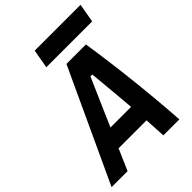

<svg xmlns="http://www.w3.org/2000/svg" viewBox="-280 -999 1119 1119"><g transform="rotate(-45 280.0 -439.5)"><path d="M-31.7 0H100.1L157.2 -131.3H387.7C390.6 -87.4 393.1 -43.9 395 0H526.9C511.2 -231.4 485.8 -462.4 450.7 -693.8H290ZM193.4 -763.2H571.3L591.8 -879.4H213.9ZM209.5 -250.5 337.4 -543.5H353C362.3 -445.8 371.6 -348.1 379.4 -250.5Z"/></g></svg>

Font: Cascadia Mono PL
Style: Bold Italic
Weight: 700
Italic angle: -10°
Monospace: yes
Designer: Aaron Bell
Foundry: Saja Typeworks
Version: Version 2404.023